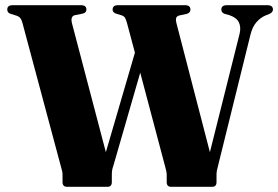

<svg xmlns="http://www.w3.org/2000/svg" viewBox="-20 -720 1072 740"><path d="M833 -683Q833 -700 854.5 -700H1010.5Q1032 -700 1032 -683Q1032 -672.5 1017.5 -666L1002.5 -660Q983 -651.5 967.8 -633.8Q952.5 -616 945 -585L820.5 -81.5Q817.5 -70 816 -62.8Q814.5 -55.5 814.5 -46.5V-18Q814.5 0 797.5 0H639.5Q622.5 0 622.5 -18V-46.5Q622.5 -57.5 617 -76L520.5 -440L417 -81.5Q414 -73.5 412.5 -65.5Q411 -57.5 411 -46.5V-18Q411 0 394 0H238.5Q221 0 221 -18V-46.5Q221 -54 219.8 -59.5Q218.5 -65 215.5 -75.5L66 -633.5Q62.5 -645.5 57.8 -651Q53 -656.5 44 -659.5L20 -667Q8 -671 8 -683.5Q8 -700 29 -700H292Q313 -700 313 -683.5Q313 -671.5 300.5 -668L268.5 -661.5Q250 -657 258 -628L388 -133.5L500 -517L469 -633Q464.5 -648 460.8 -653Q457 -658 450 -660.5L427 -667.5Q414 -672.5 414 -683Q414 -700 435 -700H693Q714 -700 714 -683Q714 -671 700 -666.5L671.5 -660.5Q661.5 -658 659 -650.8Q656.5 -643.5 661 -627L789 -133.5L903.5 -590Q909.5 -616 900.5 -634.2Q891.5 -652.5 863 -662L846 -666.5Q833 -671.5 833 -683Z"/></svg>

Font: Fraunces 72pt
Style: Bold
Weight: 700
Version: Version 1.000;[b76b70a41]